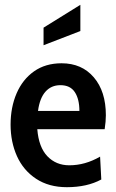

<svg xmlns="http://www.w3.org/2000/svg" viewBox="-20 -768 483 798"><path d="M24 -250Q24 -322 49 -380Q74 -438 121.5 -471.5Q169 -505 236 -505Q320 -505 370 -446.5Q420 -388 420 -289Q420 -264 415 -231H135Q141 -156 177 -118.5Q213 -81 268 -81Q334 -81 396 -117L401 -22Q342 10 258 10Q183 10 130 -25Q77 -60 50.5 -119Q24 -178 24 -250ZM310 -307Q310 -356 291 -385Q272 -414 231 -414Q193 -414 169 -387Q145 -360 138 -307ZM161 -653 314 -748V-639L161 -580Z"/></svg>

Font: Cabin Condensed SemiBold
Style: Regular
Weight: 600
Width: 3
Designer: Pablo Impallari
Foundry: Pablo Impallari. http://www.impallari.com Igino Marini. http://www.ikern.com
Version: Version 2.200